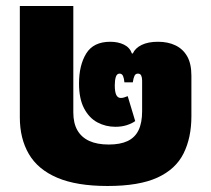

<svg xmlns="http://www.w3.org/2000/svg" viewBox="-20 -604 703 639"><path d="M338 15Q235 15 170.5 -12.5Q106 -40 76 -91.5Q46 -143 46 -213V-584H224V-230Q224 -194 237.5 -170.5Q251 -147 277 -135Q303 -123 342 -123Q380 -123 404.5 -134.5Q429 -146 441 -170.5Q453 -195 453 -234V-336Q453 -346 450 -352.5Q447 -359 439 -359Q431 -359 427.5 -351.5Q424 -344 422 -330H394Q393 -343 389.5 -351Q386 -359 378 -359Q369 -359 365.5 -348Q362 -337 362 -320Q362 -298 367 -288Q372 -278 382 -278Q387 -278 392.5 -279.5Q398 -281 405 -284L430 -201Q419 -193 402 -187.5Q385 -182 364 -182Q332 -182 304.5 -196.5Q277 -211 260 -243Q243 -275 243 -326Q243 -387 267 -426Q291 -465 347 -465Q373 -465 392.5 -455.5Q412 -446 419 -426H422Q430 -444 451.5 -454.5Q473 -465 506 -465Q539 -465 564 -453Q589 -441 603 -416.5Q617 -392 617 -352V-217Q617 -146 591 -93.5Q565 -41 504 -13Q443 15 338 15Z"/></svg>

Font: Noto Sans Thai Black
Style: Regular
Weight: 900
Version: Version 2.001